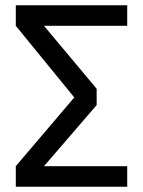

<svg xmlns="http://www.w3.org/2000/svg" viewBox="-20 -709 543 729"><path d="M463 -689V-611H147L347 -372V-310L147 -78H463V0H40V-78L262 -339L40 -611V-689Z"/></svg>

Font: Fira Sans
Style: Regular
Weight: 400
Designer: Carrois Corporate & Edenspiekermann AG
Foundry: Carrois Corporate GbR & Edenspiekermann AG
Version: Version 4.106;PS 004.106;hotconv 1.0.70;makeotf.lib2.5.58329